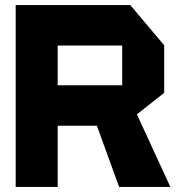

<svg xmlns="http://www.w3.org/2000/svg" viewBox="-20 -739 717 759"><path d="M42 0V-719H208V0ZM451 0 363 -242 494 -346 653 -1V0ZM208 -242V-402H463V-242ZM463 -242V-559H629V-372L464 -242ZM208 -559V-719H495L629 -560V-559Z"/></svg>

Font: Foldit
Style: Bold
Weight: 700
Version: Version 1.003